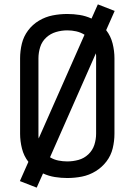

<svg xmlns="http://www.w3.org/2000/svg" viewBox="-20 -807 616 879"><path d="M148 52 177 -13Q203 -1 231.5 3.5Q260 8 288 8Q322 8 355 1.5Q388 -5 417.5 -23Q447 -41 467.5 -68Q488 -95 496 -128Q504 -161 504 -195V-540Q504 -574 495.5 -608Q487 -642 466 -669L505 -757L428 -787L399 -722Q373 -734 345 -738.5Q317 -743 288 -743Q254 -743 221 -736.5Q188 -730 158.5 -712.5Q129 -695 108.5 -667.5Q88 -640 80 -607Q72 -574 72 -540V-195Q72 -161 80.5 -127Q89 -93 110 -66L71 22ZM288 -68Q268 -68 247.5 -72Q227 -76 209 -87L419 -563Q420 -557 420 -551.5Q420 -546 420 -540V-195Q420 -169 412 -144Q404 -119 384.5 -100.5Q365 -82 339.5 -75Q314 -68 288 -68ZM157 -173Q156 -178 156 -183.5Q156 -189 156 -195V-540Q156 -566 164 -591.5Q172 -617 191.5 -635Q211 -653 236.5 -660.5Q262 -668 288 -668Q309 -668 329 -663.5Q349 -659 367 -648Z"/></svg>

Font: Iosevka SS01 Extended
Style: Regular
Weight: 400
Width: 7
Monospace: yes
Designer: Belleve Invis
Foundry: Belleve Invis
Version: Version 3.4.7; ttfautohint (v1.8.3)